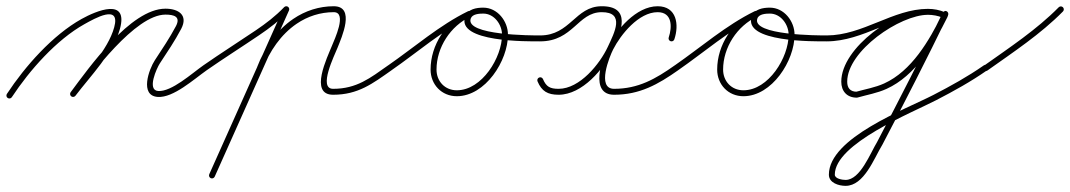

<svg xmlns="http://www.w3.org/2000/svg" viewBox="-30 -294 3427 615"><path d="M-5.2 19.9C-0.8 22.8 5.1 21.6 7.9 17.2C64.6 -68.8 150.4 -166.4 240.6 -216.7C272.2 -234.3 356.9 -283.1 335.8 -206.5C315.7 -133.2 243.1 -60 196.4 1.2C193.3 5.4 194.1 11.4 198.2 14.6C202.4 17.7 208.4 16.9 211.6 12.8C211.6 12.8 211.6 12.8 211.6 12.8C259.8 -50.7 333.2 -125.3 354.2 -201.5C382 -303 278 -259.3 231.4 -233.3C138.5 -181.5 50.4 -81.9 -7.9 6.8C-10.8 11.2 -9.6 17.1 -5.2 19.9ZM198.3 14.6C202.5 17.7 208.5 16.9 211.6 12.7C261.6 -54.1 403 -247.2 500 -247.2C527.2 -247.2 549.5 -240.9 533.6 -210.4C533.6 -210.4 533.6 -210.4 533.6 -210.4C533.6 -210.4 533.6 -210.4 533.6 -210.4C513.4 -172.4 489.7 -137.1 466.1 -101.2C447.5 -73.1 416 12.5 475.4 16.5C525.3 19.8 591.2 -40.3 632.4 -69.2C636.7 -72.2 637.8 -78.2 634.8 -82.4C631.8 -86.7 625.8 -87.8 621.6 -84.8C621.6 -84.8 621.6 -84.8 621.6 -84.8C584.7 -59 519.7 0.4 476.6 -2.5C439.6 -5 472.4 -76.3 481.9 -90.8C505.9 -127.2 530 -162.9 550.4 -201.6C550.4 -201.6 550.4 -201.6 550.4 -201.6C550.4 -201.6 550.4 -201.6 550.4 -201.6C573.5 -245.9 541.4 -266.2 500 -266.2C387.8 -266.2 254 -75.7 196.4 1.3C193.3 5.5 194.1 11.5 198.3 14.6Z M632.4 -69.2C632.4 -69.2 632.4 -69.2 632.4 -69.2C687.7 -107.7 744.6 -143.6 800.3 -181.4C834 -204.1 865.7 -228.5 893.9 -257.9C897.5 -261.7 897.4 -267.7 893.6 -271.3C889.8 -275 883.8 -274.8 880.1 -271C852.9 -242.6 822.2 -219.1 789.7 -197.1C733.8 -159.3 676.9 -123.3 621.6 -84.8C617.3 -81.8 616.2 -75.9 619.2 -71.6C622.2 -67.3 628.1 -66.2 632.4 -69.2ZM878.3 -268.4C878.3 -268.4 878.3 -268.4 878.3 -268.4C799 -90.9 719.7 86.6 640.3 264.1C638.2 268.9 640.3 274.5 645.1 276.7C649.9 278.8 655.5 276.7 657.7 271.9C737 94.4 816.3 -83.1 895.7 -260.6C897.8 -265.4 895.7 -271 890.9 -273.2C886.1 -275.3 880.5 -273.1 878.3 -268.4ZM799.6 -68.1C804.5 -66.2 810 -68.7 811.9 -73.6C833.6 -130 869.6 -183.4 920.1 -217.8C955.4 -241.9 996.3 -255 1039 -255C1083.3 -255 1040.7 -166.3 1033.5 -148C1019 -111.5 959 9.5 1037 9.5C1117.1 9.5 1163.3 -26.1 1224.5 -69.2C1228.8 -72.3 1229.8 -78.2 1226.8 -82.5C1223.7 -86.8 1217.8 -87.8 1213.5 -84.8C1213.5 -84.8 1213.5 -84.8 1213.5 -84.8C1155.8 -44.1 1112.6 -9.5 1037 -9.5C988 -9.5 1041.6 -116.9 1051.1 -140.9C1064.2 -174 1109.6 -274 1039 -274C992.5 -274 947.8 -259.7 909.4 -233.5C855.7 -196.9 817.3 -140.5 794.1 -80.4C792.2 -75.5 794.7 -70 799.6 -68.1Z M1211.2 -71.6C1214.2 -67.3 1220.1 -66.2 1224.4 -69.2C1307.2 -126.5 1387.2 -196.8 1477.5 -240.9C1483.2 -243.7 1484 -249.3 1481.9 -253.6C1479.9 -257.8 1475.1 -260.7 1469.4 -258.1C1398.4 -225.2 1349.2 -149.4 1349.2 -71.2C1349.2 -23.2 1384.7 14.2 1433.2 14.2C1524.8 14.2 1597.1 -99.6 1597.1 -182.5C1597.1 -226.1 1563.5 -269.5 1518 -269.5C1496 -269.5 1468.4 -265 1460 -241.1C1460 -241.1 1460 -241.2 1460 -241.2C1460 -241.2 1460.1 -241.2 1460.1 -241.2C1430.4 -158.1 1661.4 -161.5 1700 -161.5C1705.2 -161.5 1709.5 -165.7 1709.5 -171C1709.5 -176.2 1705.3 -180.5 1700 -180.5C1700 -180.5 1700 -180.5 1700 -180.5C1675.5 -180.5 1458.5 -180.4 1477.9 -234.8C1477.9 -234.8 1478 -234.8 1478 -234.8C1478 -234.8 1478 -234.9 1478 -234.9C1483 -249.3 1505.3 -250.5 1518 -250.5C1552.9 -250.5 1578.1 -215.6 1578.1 -182.5C1578.1 -110.3 1514 -4.8 1433.2 -4.8C1395.1 -4.8 1368.2 -33.6 1368.2 -71.2C1368.2 -142 1413.1 -211.1 1477.4 -240.9C1483.1 -243.5 1483.8 -249.2 1481.8 -253.5C1479.7 -257.8 1474.8 -260.8 1469.2 -258C1378 -213.4 1297.2 -142.7 1213.6 -84.8C1209.3 -81.8 1208.2 -75.9 1211.2 -71.6Z M1690.5 -171C1690.5 -165.7 1694.8 -161.5 1700 -161.5C1805.9 -161.6 1820.4 -254.4 1896.8 -255C1973.4 -255.5 1937.8 -188.8 1916.9 -144C1891.3 -89.1 1827.2 -9.5 1759.3 -9.5C1731.7 -9.5 1719.6 -16.2 1709.2 -40.7C1707.2 -45.5 1701.6 -47.8 1696.8 -45.7C1692 -43.7 1689.7 -38.1 1691.8 -33.3C1691.8 -33.3 1691.8 -33.3 1691.8 -33.3C1705.1 -1.7 1724.3 9.5 1759.3 9.5C1835.3 9.5 1905.1 -73.8 1934.1 -136C1961 -193.7 1992.7 -274.7 1896.6 -274C1812.4 -273.4 1796.8 -180.6 1700 -180.5C1694.7 -180.5 1690.5 -176.2 1690.5 -171ZM2118 -162C2123 -160.3 2128.3 -163 2130 -168C2145.7 -214.7 2138 -274 2076.5 -274C2007.9 -274 1945 -199.1 1917 -144.3C1898.2 -107.5 1857.4 9.5 1937 9.5C2018.9 9.5 2077.7 -23.5 2142.5 -69.2C2146.8 -72.3 2147.8 -78.2 2144.8 -82.5C2141.7 -86.8 2135.8 -87.8 2131.5 -84.8C2131.5 -84.8 2131.5 -84.8 2131.5 -84.8C2070 -41.3 2014.7 -9.5 1937 -9.5C1879.9 -9.5 1922.9 -114 1934 -135.7C1958.3 -183.5 2015.8 -255 2076.5 -255C2123.5 -255 2123.4 -207.9 2112 -174C2110.3 -169 2113 -163.7 2118 -162Z M2129.2 -71.6C2132.2 -67.3 2138.1 -66.2 2142.4 -69.2C2225.2 -126.5 2305.2 -196.8 2395.5 -240.9C2401.2 -243.7 2402 -249.3 2399.9 -253.6C2397.9 -257.8 2393.1 -260.7 2387.4 -258.1C2316.4 -225.2 2267.2 -149.4 2267.2 -71.2C2267.2 -23.2 2302.7 14.2 2351.2 14.2C2442.8 14.2 2515.1 -99.6 2515.1 -182.5C2515.1 -226.1 2481.5 -269.5 2436 -269.5C2414 -269.5 2386.4 -265 2378 -241.1C2378 -241.1 2378 -241.2 2378 -241.2C2378 -241.2 2378.1 -241.2 2378.1 -241.2C2348.4 -158.1 2579.4 -161.5 2618 -161.5C2623.2 -161.5 2627.5 -165.7 2627.5 -171C2627.5 -176.2 2623.3 -180.5 2618 -180.5C2618 -180.5 2618 -180.5 2618 -180.5C2593.5 -180.5 2376.5 -180.4 2395.9 -234.8C2395.9 -234.8 2396 -234.8 2396 -234.8C2396 -234.8 2396 -234.9 2396 -234.9C2401 -249.3 2423.3 -250.5 2436 -250.5C2470.9 -250.5 2496.1 -215.6 2496.1 -182.5C2496.1 -110.3 2432 -4.8 2351.2 -4.8C2313.1 -4.8 2286.2 -33.6 2286.2 -71.2C2286.2 -142 2331.1 -211.1 2395.4 -240.9C2401.1 -243.5 2401.8 -249.2 2399.8 -253.5C2397.7 -257.8 2392.8 -260.8 2387.2 -258C2296 -213.4 2215.2 -142.7 2131.6 -84.8C2127.3 -81.8 2126.2 -75.9 2129.2 -71.6Z M2618 -161.5C2618 -161.5 2618 -161.5 2618 -161.5C2735.9 -161.7 2833.6 -246.6 2942.4 -246.6C2957.4 -246.6 2975.3 -243.6 2989.1 -237.4C2994.8 -234.7 2999.6 -237.8 3001.6 -242.2C3003.5 -246.5 3002.6 -252.2 2996.8 -254.7C2979.7 -262.2 2961 -265.6 2942.4 -265.6C2842.2 -265.6 2664.7 -142.2 2664.7 -32.4C2664.7 -1.9 2682.8 18.8 2714.4 18.8C2714.4 18.8 2715 18.7 2715.7 18.6C2716.3 18.5 2716.9 18.4 2717 18.4C2748.1 9.5 2779.8 4.3 2809.7 -9.3C2902.6 -51.5 2961.2 -151.3 3004.5 -238.8C3005.8 -241.4 3007 -245.7 3007.4 -247.7C3007.6 -249.1 3004.6 -247.2 3001.8 -244.9C2999.1 -242.6 2996.6 -240 2998 -240C3000.7 -240 2989.1 -241.5 2988.6 -248.7C2988.6 -248.9 2988.6 -249.4 2988.6 -249.3C2988.6 -249.1 2988.9 -250.2 2989.1 -251.3C2989.4 -252.4 2989.6 -253.6 2989.6 -253.4C2921.9 -114.2 2851.4 23.5 2779.6 160.6C2779.6 160.6 2779.7 160.5 2779.7 160.3C2779.8 160.2 2779.9 160.1 2779.9 160.1C2757.4 196.9 2725.6 282.3 2678.5 282.3C2668.5 282.3 2644 278.7 2644 265.4C2644 165.8 2890.5 67.4 2968.3 27.1C3024.7 -2 3080.4 -32.8 3132.4 -69.2C3136.7 -72.2 3137.8 -78.2 3134.8 -82.4C3131.8 -86.7 3125.8 -87.8 3121.6 -84.8C3070.2 -48.9 3015.2 -18.5 2959.6 10.2C2870.8 56.1 2625 147.5 2625 265.4C2625 292 2656.7 301.3 2678.5 301.3C2737.9 301.3 2769.2 214 2796.1 169.9C2796.1 169.9 2796.2 169.8 2796.3 169.7C2796.3 169.5 2796.4 169.4 2796.4 169.4C2868.4 32.2 2938.9 -105.7 3006.6 -245.1C3006.7 -245.2 3007 -246.2 3007.2 -247.2C3007.4 -248.1 3007.6 -249.1 3007.6 -249.3C3007.6 -254.5 3003.5 -259 2998 -259C2996.6 -259 2994.4 -257.8 2992.5 -256.2C2990.6 -254.7 2989 -252.8 2988.7 -251.3C2988.4 -249.7 2988.3 -248.8 2987.5 -247.2C2946.3 -164.2 2890.3 -66.7 2801.9 -26.6C2772.9 -13.5 2742 -8.5 2711.7 0.1C2711.7 0.1 2712.4 0 2713.1 0C2713.7 -0.1 2714.4 -0.2 2714.4 -0.2C2693.3 -0.2 2683.7 -12.2 2683.7 -32.4C2683.7 -131.1 2852.7 -246.6 2942.4 -246.6C2958.4 -246.6 2974.4 -243.8 2989.2 -237.3C2994.9 -234.8 2999.7 -237.8 3001.7 -242.1C3003.6 -246.4 3002.7 -252 2996.9 -254.6C2980.7 -262 2960.1 -265.6 2942.4 -265.6C2830.6 -265.6 2734.1 -180.6 2618 -180.5C2612.7 -180.5 2608.5 -176.2 2608.5 -171C2608.5 -165.7 2612.8 -161.5 2618 -161.5Z M3119.3 -70.2C3122.3 -65.9 3128.2 -64.9 3132.5 -67.9C3215.1 -126.6 3303.5 -184.9 3374.8 -257.3C3378.5 -261.1 3378.4 -267.1 3374.7 -270.8C3370.9 -274.5 3364.9 -274.4 3361.2 -270.7C3361.2 -270.7 3361.2 -270.7 3361.2 -270.7C3290.8 -199.1 3203.2 -141.5 3121.5 -83.4C3117.2 -80.4 3116.2 -74.4 3119.3 -70.2Z"/></svg>

Font: FRB American Cursive Extralight
Style: Italic
Weight: 200
Italic angle: -25°
Version: Version 2.0;Modular Font Editor K font №1